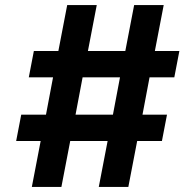

<svg xmlns="http://www.w3.org/2000/svg" viewBox="-20 -740 774 760"><path d="M371 0H488L523 -182H621L641 -286H544L572 -434H670L690 -538H593L628 -720H511L476 -538H328L363 -720H246L211 -538H114L94 -434H190L162 -286H64L44 -182H141L106 0H223L258 -182H406ZM279 -286 307 -434H455L427 -286Z"/></svg>

Font: Aspekta 600
Style: Regular
Weight: 600
Designer: Ivo Dolenc
Version: Version 2.100